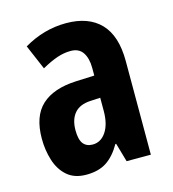

<svg xmlns="http://www.w3.org/2000/svg" viewBox="-90 -700 649 719"><g transform="rotate(-15 234.5 -340.0)"><path d="M230 -624Q317 -624 363.5 -575.5Q410 -527 410 -429V-66H316L295 -139H292Q268 -97 237 -76.5Q206 -56 158 -56Q112 -56 84 -80.5Q56 -105 43.5 -145Q31 -185 31 -229Q31 -316 76.5 -358Q122 -400 210 -404L282 -407V-436Q282 -474 267 -496.5Q252 -519 220 -519Q194 -519 167.5 -510Q141 -501 107 -482L66 -578Q144 -624 230 -624ZM244 -319Q202 -317 181.5 -293Q161 -269 161 -227Q161 -191 173.5 -175Q186 -159 210 -159Q242 -159 262 -189Q282 -219 282 -270V-321Z"/></g></svg>

Font: Noto Sans Malayalam UI ExtraCondensed
Style: Bold
Weight: 700
Width: 2
Designer: Jelle Bosma - Monotype Design Team
Foundry: Monotype Imaging Inc.
Version: Version 2.104; ttfautohint (v1.8.4.7-5d5b)